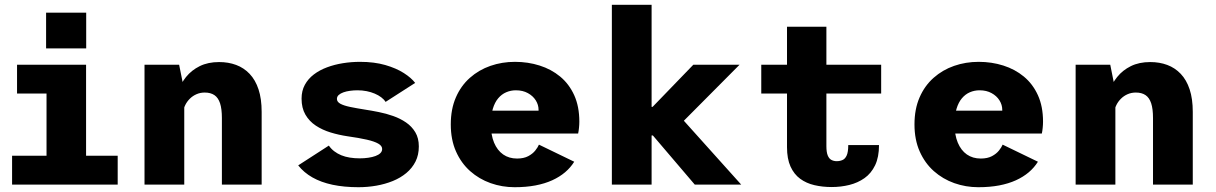

<svg xmlns="http://www.w3.org/2000/svg" viewBox="-20 -770 5074 801"><path d="M30.4 0V-120.3H174.1V-379.7H51.1V-500H339.1V-120.3H471V0ZM172.3 -717.1H339.6V-568H172.3Z M582.9 0V-500H727.3L748.7 -393.4V0ZM905.7 0V-277.6Q905.7 -315.6 898.1 -339Q890.4 -362.4 874.6 -373.1Q858.7 -383.9 834.1 -383.9Q815.4 -383.9 799.8 -377Q784.1 -370.2 772.2 -358.4Q760.2 -346.6 753 -332Q745.8 -317.3 743.9 -302L711.4 -320Q711.4 -353.4 722.5 -387Q733.6 -420.7 756.2 -448.9Q778.9 -477.1 813.3 -494.1Q847.6 -511.1 894.2 -511.1Q932.9 -511.1 965.1 -499.1Q997.4 -487.1 1021.4 -461.9Q1045.4 -436.7 1058.5 -397.3Q1071.6 -357.9 1071.6 -303.1V0Z M1475.4 11Q1415.5 11 1367.4 0.8Q1319.3 -9.4 1283.4 -29.8Q1247.6 -50.2 1224.1 -80.1L1351.9 -162.6Q1361.4 -148.9 1374.4 -139Q1387.4 -129.1 1403.7 -122.3Q1420.1 -115.6 1439.6 -112.5Q1459.1 -109.4 1480.9 -109.4Q1499.7 -109.4 1516.5 -111.9Q1533.4 -114.3 1546.4 -119.1Q1559.5 -123.9 1566.9 -131.2Q1574.3 -138.6 1574.3 -148.4Q1574.3 -161.6 1558.1 -170.8Q1542 -180.1 1510.1 -187.4Q1478.2 -194.7 1429.8 -201.5Q1393.4 -206.9 1359.1 -217.4Q1324.7 -227.9 1297.4 -246Q1270.1 -264.1 1254.1 -291.8Q1238.1 -319.4 1238.1 -358.6Q1238.1 -391.1 1251.8 -416.2Q1265.4 -441.2 1289.3 -459.4Q1313.2 -477.6 1344.5 -489.2Q1375.9 -500.9 1410.9 -506.4Q1446 -512 1481.7 -512Q1541.1 -512 1587.1 -498.8Q1633.1 -485.5 1664.6 -465.3Q1696.1 -445.1 1712 -424.1L1588.6 -344.9Q1582 -355.4 1570.4 -364.1Q1558.8 -372.9 1543.2 -379.5Q1527.7 -386.1 1509.5 -389.7Q1491.3 -393.3 1471.4 -393.3Q1455.7 -393.3 1440.4 -391.2Q1425.1 -389.2 1412.8 -384.8Q1400.4 -380.4 1393 -373.7Q1385.6 -367 1385.6 -357.3Q1385.6 -345.1 1399.9 -337.2Q1414.3 -329.4 1440.6 -323.9Q1466.9 -318.4 1503 -312.7Q1529.6 -308.7 1560.2 -302.5Q1590.9 -296.4 1620.4 -286Q1649.9 -275.6 1674 -259.1Q1698.1 -242.6 1712.7 -218.1Q1727.3 -193.6 1727.3 -159.1Q1727.3 -123.7 1713.5 -96.1Q1699.6 -68.6 1675.2 -48.2Q1650.8 -27.9 1618.6 -14.8Q1586.5 -1.8 1550 4.6Q1513.5 11 1475.4 11Z M2126.8 11Q2074.6 11 2026.6 -6Q1978.6 -23.1 1941.3 -56.2Q1904 -89.4 1882.3 -138.3Q1860.6 -187.2 1860.6 -251Q1860.6 -314.8 1881.8 -363.5Q1902.9 -412.2 1940.3 -445.3Q1977.6 -478.4 2025.9 -495.2Q2074.1 -512 2128.4 -512Q2182.7 -512 2231.2 -496.6Q2279.7 -481.3 2317 -450.5Q2354.3 -419.6 2375.6 -372.7Q2396.9 -325.7 2396.9 -262.5Q2396.9 -250.4 2395.5 -236.8Q2394.2 -223.2 2391.9 -212.9H1993.6V-308.3H2226.8Q2226.8 -309.4 2226.8 -310Q2226.8 -310.7 2226.8 -311.8Q2226.8 -332.8 2215.1 -351.4Q2203.4 -370 2182.1 -381.6Q2160.9 -393.3 2132.1 -393.3Q2110.8 -393.3 2091.8 -385.1Q2072.7 -376.9 2058.4 -359.9Q2044.1 -343 2036 -316.2Q2027.8 -289.4 2027.8 -252.3Q2027.8 -206.9 2041.2 -174.8Q2054.7 -142.7 2079.1 -125.6Q2103.6 -108.6 2137.1 -108.6Q2165.1 -108.6 2183.7 -118.5Q2202.3 -128.4 2213.1 -142Q2223.9 -155.6 2228.4 -166.6L2375.6 -95.3Q2360.4 -70.9 2337.5 -51.4Q2314.6 -32 2283.8 -17.9Q2253 -3.9 2213.8 3.6Q2174.6 11 2126.8 11Z M2532.6 0V-750H2698.4V-324.3H2767.9V-204.9H2698.4V0ZM2878.4 0 2641.1 -278.3 2815.8 -285.4 3072.1 0ZM2817.4 -250.6 2659.9 -280 2872.5 -500H3065.4Z M3263.3 -155.9V-658.5H3427.6V-160.4Q3427.6 -135.3 3433.1 -121.7Q3438.6 -108.1 3448.4 -102.9Q3458.2 -97.6 3470.7 -97.6Q3483.7 -97.6 3494.6 -102.3Q3505.6 -106.9 3512.2 -121.2Q3518.8 -135.4 3518.8 -164.8H3647.1Q3647.1 -114.4 3630.9 -80.6Q3614.6 -46.7 3586.6 -26.9Q3558.5 -7.1 3523.2 1.6Q3487.9 10.3 3449.6 10.3Q3411.1 10.3 3377.5 2.4Q3343.9 -5.4 3318.2 -24.2Q3292.6 -43 3277.9 -75.3Q3263.3 -107.6 3263.3 -155.9ZM3155.9 -379.7V-500H3656.1V-379.7Z M4061.3 11Q4009.1 11 3961.1 -6Q3913.1 -23.1 3875.8 -56.2Q3838.5 -89.4 3816.8 -138.3Q3795.1 -187.2 3795.1 -251Q3795.1 -314.8 3816.3 -363.5Q3837.4 -412.2 3874.8 -445.3Q3912.1 -478.4 3960.4 -495.2Q4008.6 -512 4062.9 -512Q4117.2 -512 4165.7 -496.6Q4214.2 -481.3 4251.5 -450.5Q4288.8 -419.6 4310.1 -372.7Q4331.4 -325.7 4331.4 -262.5Q4331.4 -250.4 4330 -236.8Q4328.7 -223.2 4326.4 -212.9H3928.1V-308.3H4161.3Q4161.3 -309.4 4161.3 -310Q4161.3 -310.7 4161.3 -311.8Q4161.3 -332.8 4149.6 -351.4Q4137.9 -370 4116.6 -381.6Q4095.4 -393.3 4066.6 -393.3Q4045.3 -393.3 4026.2 -385.1Q4007.2 -376.9 3992.9 -359.9Q3978.6 -343 3970.5 -316.2Q3962.3 -289.4 3962.3 -252.3Q3962.3 -206.9 3975.8 -174.8Q3989.2 -142.7 4013.6 -125.6Q4038.1 -108.6 4071.6 -108.6Q4099.6 -108.6 4118.2 -118.5Q4136.8 -128.4 4147.6 -142Q4158.4 -155.6 4162.9 -166.6L4310.1 -95.3Q4294.9 -70.9 4272 -51.4Q4249.1 -32 4218.3 -17.9Q4187.5 -3.9 4148.3 3.6Q4109.1 11 4061.3 11Z M4467.4 0V-500H4611.8L4633.2 -393.4V0ZM4790.2 0V-277.6Q4790.2 -315.6 4782.6 -339Q4774.9 -362.4 4759.1 -373.1Q4743.2 -383.9 4718.6 -383.9Q4699.9 -383.9 4684.2 -377Q4668.6 -370.2 4656.7 -358.4Q4644.7 -346.6 4637.5 -332Q4630.3 -317.3 4628.4 -302L4595.9 -320Q4595.9 -353.4 4607 -387Q4618.1 -420.7 4640.8 -448.9Q4663.4 -477.1 4697.8 -494.1Q4732.1 -511.1 4778.7 -511.1Q4817.4 -511.1 4849.6 -499.1Q4881.9 -487.1 4905.9 -461.9Q4929.9 -436.7 4943 -397.3Q4956.1 -357.9 4956.1 -303.1V0Z"/></svg>

Font: Trispace Thin
Style: Regular
Weight: 100
Designer: Tyler Finck
Foundry: Etcetera Type Company
Version: Version 1.210